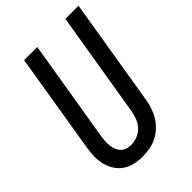

<svg xmlns="http://www.w3.org/2000/svg" viewBox="-217 -832 938 938"><g transform="rotate(-45 251.5 -363.5)"><path d="M205 8Q176 8 149 2Q122 -4 100 -19Q78 -34 63.5 -56.5Q49 -79 42.5 -105.5Q36 -132 36.5 -160Q37 -188 42 -217L127 -735H218L130 -204Q128 -189 127 -173.5Q126 -158 128 -143Q130 -128 135.5 -114.5Q141 -101 151 -91Q161 -81 175.5 -76.5Q190 -72 205 -72Q227 -72 249 -81Q271 -90 286.5 -107Q302 -124 310 -145.5Q318 -167 322 -189L412 -735H503L411 -176Q407 -152 399 -128Q391 -104 377.5 -82Q364 -60 344.5 -42Q325 -24 302 -12.5Q279 -1 254 3.5Q229 8 205 8Z"/></g></svg>

Font: Iosevka Medium
Style: Italic
Weight: 500
Italic angle: -9°
Monospace: yes
Designer: Belleve Invis
Foundry: Belleve Invis
Version: Version 32.5.0; ttfautohint (v1.8.4)